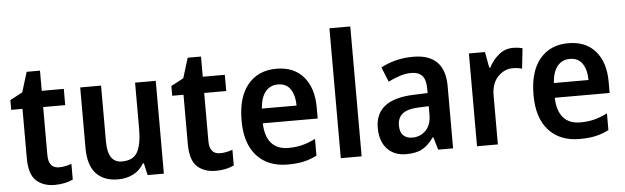

<svg xmlns="http://www.w3.org/2000/svg" viewBox="-48 -935 3640 1119"><g transform="rotate(-5 1771.5 -375.0)"><path d="M266 -90Q285 -90 304 -94Q323 -98 339 -104V-12Q318 -2 291.5 4Q265 10 232 10Q165 10 124 -27.5Q83 -65 83 -161V-448H17V-505L90 -544L126 -661H204V-543H333V-448H204V-167Q204 -90 266 -90Z M871 -543V0H776L760 -70H754Q730 -29 690.5 -9.5Q651 10 603 10Q519 10 474 -39.5Q429 -89 429 -188V-543H551V-216Q551 -92 634 -92Q701 -92 725.5 -138Q750 -184 750 -272V-543Z M1208 -90Q1227 -90 1246 -94Q1265 -98 1281 -104V-12Q1260 -2 1233.5 4Q1207 10 1174 10Q1107 10 1066 -27.5Q1025 -65 1025 -161V-448H959V-505L1032 -544L1068 -661H1146V-543H1275V-448H1146V-167Q1146 -90 1208 -90Z M1577 -552Q1679 -552 1735.5 -486.5Q1792 -421 1792 -307V-242H1471Q1473 -166 1507.5 -126Q1542 -86 1608 -86Q1652 -86 1689 -95.5Q1726 -105 1766 -125V-27Q1729 -8 1689 1Q1649 10 1595 10Q1480 10 1414.5 -62Q1349 -134 1349 -268Q1349 -406 1410 -479Q1471 -552 1577 -552ZM1578 -460Q1533 -460 1505.5 -427Q1478 -394 1473 -328H1676Q1676 -386 1652 -423Q1628 -460 1578 -460Z M2028 0H1906V-760H2028Z M2377 -552Q2563 -552 2563 -364V0H2476L2454 -74H2450Q2420 -31 2384 -10.5Q2348 10 2288 10Q2218 10 2177 -34.5Q2136 -79 2136 -157Q2136 -323 2361 -331L2443 -334V-359Q2443 -413 2421.5 -436Q2400 -459 2359 -459Q2326 -459 2291.5 -448Q2257 -437 2223 -420L2188 -506Q2226 -527 2274 -539.5Q2322 -552 2377 -552ZM2386 -255Q2317 -252 2288.5 -228Q2260 -204 2260 -161Q2260 -121 2279.5 -102Q2299 -83 2332 -83Q2379 -83 2411 -115.5Q2443 -148 2443 -209V-257Z M2961 -553Q2991 -553 3017 -546L3004 -428Q2993 -431 2979.5 -433Q2966 -435 2949 -435Q2900 -435 2862 -395Q2824 -355 2825 -280V0H2703V-543H2797L2814 -450H2820Q2841 -492 2877.5 -522.5Q2914 -553 2961 -553Z M3285 -552Q3387 -552 3443.5 -486.5Q3500 -421 3500 -307V-242H3179Q3181 -166 3215.5 -126Q3250 -86 3316 -86Q3360 -86 3397 -95.5Q3434 -105 3474 -125V-27Q3437 -8 3397 1Q3357 10 3303 10Q3188 10 3122.5 -62Q3057 -134 3057 -268Q3057 -406 3118 -479Q3179 -552 3285 -552ZM3286 -460Q3241 -460 3213.5 -427Q3186 -394 3181 -328H3384Q3384 -386 3360 -423Q3336 -460 3286 -460Z"/></g></svg>

Font: Noto Sans Khmer UI SemiCondensed SemiBold
Style: Regular
Weight: 600
Width: 4
Designer: Danh Hong and the Monotype Design Team
Foundry: Monotype Imaging Inc.
Version: Version 2.002; ttfautohint (v1.8.4.7-5d5b)